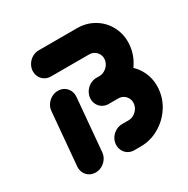

<svg xmlns="http://www.w3.org/2000/svg" viewBox="-125 -630 725 741"><g transform="rotate(-30 237.0 -259.5)"><path d="M96.3 0Q81.1 0 69.1 -7.4Q57 -14.8 50.7 -27.6Q44.4 -40.4 45.6 -55.6L66.3 -290.7Q67.4 -305.9 76.1 -318.7Q84.8 -331.5 98.1 -338.9Q111.5 -346.3 126.7 -346.3Q141.9 -346.3 153.9 -338.9Q165.9 -331.5 172.2 -318.7Q178.5 -305.9 177.4 -290.7L156.7 -55.6Q155.6 -40.4 146.9 -27.6Q138.1 -14.8 124.8 -7.4Q111.5 0 96.3 0ZM275.2 -315.2H323.7Q366.7 -315.2 400.9 -294.1Q435.2 -273 453.1 -236.9Q471.1 -200.7 467.4 -157.8Q463.7 -114.8 439.4 -78.7Q415.2 -42.6 377.2 -21.3Q339.3 0 296.3 0H268.1Q253 0 240.9 -7.4Q228.9 -14.8 222.6 -27.6Q216.3 -40.4 217.4 -55.6Q218.5 -70.7 227.2 -83.5Q235.9 -96.3 249.3 -103.7Q262.6 -111.1 277.8 -111.1H305.9Q318.5 -111.1 329.6 -117.4Q340.7 -123.7 348 -134.4Q355.2 -145.2 356.3 -157.8Q357.4 -170.4 352 -180.9Q346.7 -191.5 336.7 -197.8Q326.7 -204.1 314.1 -204.1H265.6ZM220.7 -259.6Q222.2 -274.8 230.7 -287.6Q239.3 -300.4 252.6 -307.8Q265.9 -315.2 281.1 -315.2H294.1Q306.3 -315.2 317.4 -321.5Q328.5 -327.8 335.7 -338.3Q343 -348.9 344.1 -361.5Q345.2 -373.7 339.8 -384.3Q334.4 -394.8 324.4 -401.1Q314.4 -407.4 302.2 -407.4H131.9Q116.7 -407.4 104.6 -414.8Q92.6 -422.2 86.3 -435Q80 -447.8 81.1 -463Q82.6 -478.1 91.1 -490.9Q99.6 -503.7 113 -511.1Q126.3 -518.5 141.5 -518.5H311.9Q354.4 -518.5 388.7 -497.4Q423 -476.3 440.9 -440.2Q458.9 -404.1 455.2 -361.5Q451.5 -318.5 427.2 -282.4Q403 -246.3 365 -225.2Q327 -204.1 284.4 -204.1H271.5Q256.3 -204.1 244.3 -211.5Q232.2 -218.9 225.9 -231.7Q219.6 -244.4 220.7 -259.6Z"/></g></svg>

Font: 26F Galaxy Sans Oblique
Style: Regular
Weight: 400
Italic angle: -5°
Designer: C₂₉H₂₅N₃O₅
Version: Version 1.200;FEAKit 1.0